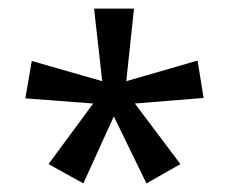

<svg xmlns="http://www.w3.org/2000/svg" viewBox="-20 -780 535 447"><path d="M292 -760H199L218 -591L54 -638L39 -551L197 -539L93 -398L174 -353L245 -509L321 -353L400 -398L294 -539L454 -552L440 -639L274 -591Z"/></svg>

Font: Noto Sans Thai Looped SemiCondensed
Style: Regular
Weight: 400
Width: 4
Designer: Sasikarn Vongin, Ben Mitchell
Foundry: The Fontpad Ltd
Version: Version 1.001